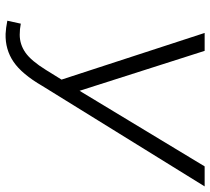

<svg xmlns="http://www.w3.org/2000/svg" viewBox="-53 -698 763 697"><g transform="rotate(90 328.5 -349.5)"><path d="M309.6 -256.8 584 -710.9H656.7L292 -121.6Q249 -47.4 204.3 -17.1Q159.7 13.2 103 11.7Q81.5 10.7 55.2 5.4L65.9 -43.5Q85.4 -39.6 106 -39.6Q141.1 -39.6 170.9 -60.3Q200.7 -81.1 233.9 -134.8L269 -191.4L99.6 -710.9H164.6Z"/></g></svg>

Font: Roboto Light
Style: Italic
Weight: 300
Italic angle: -12°
Designer: Google
Version: Version 2.134; 2016; ttfautohint (v1.6)